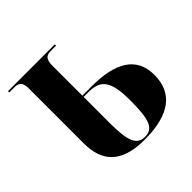

<svg xmlns="http://www.w3.org/2000/svg" viewBox="-182 -882 1061 1061"><g transform="rotate(-45 348.0 -352.0)"><path d="M367 10C563 10 659 -64 659 -206C659 -350 547 -406 370 -406H296V-640C296 -693 315 -704 348 -704H389V-714H23V-704H64C93 -704 115 -694 115 -646V-214C115 -75 183 10 367 10ZM381 0C318 0 296 -47 296 -191V-396H334C430 -396 465 -351 465 -200C465 -50 445 0 381 0Z"/></g></svg>

Font: Noto Serif Display ExtraBold
Style: Regular
Weight: 800
Designer: Monotype Design Team
Foundry: Monotype Imaging Inc.
Version: Version 2.009